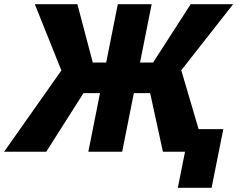

<svg xmlns="http://www.w3.org/2000/svg" viewBox="-53 -731 1144 925"><path d="M670.4 -282.2H591.8L535.6 0H372.6L428.7 -282.2H349.1L169.9 0H-33.2L242.7 -391.6L114.7 -710.9H319.8L394 -429.7H458.5L514.6 -710.9H677.7L621.6 -429.7H684.6L865.7 -710.9H1070.3L820.3 -392.6L903.8 -108.9H1022.9L966.3 173.8H803.7L838.4 0H731.9Z"/></svg>

Font: Roboto-BlackItalic
Style: Italic
Weight: 900
Italic angle: -12°
Designer: Google
Version: Version 1.100141; 2013